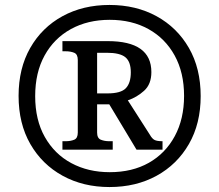

<svg xmlns="http://www.w3.org/2000/svg" viewBox="-20 -745 885 775"><path d="M422 10Q316 10 233 -35.5Q150 -81 102.5 -163.5Q55 -246 55 -358Q55 -469 102 -551.5Q149 -634 232 -679.5Q315 -725 422 -725Q529 -725 612 -679.5Q695 -634 742.5 -551.5Q790 -469 790 -357Q790 -246 742.5 -163.5Q695 -81 612 -35.5Q529 10 422 10ZM423 -50Q514 -50 581 -88Q648 -126 685.5 -195.5Q723 -265 723 -358Q723 -452 685 -521Q647 -590 579.5 -627.5Q512 -665 423 -665Q334 -665 266 -627.5Q198 -590 160 -521Q122 -452 122 -357Q122 -261 161 -192Q200 -123 268 -86.5Q336 -50 423 -50ZM232 -141V-175H245Q265 -175 279.5 -181Q294 -187 294 -210V-503Q294 -526 279.5 -532Q265 -538 245 -538H232V-579H415Q591 -579 591 -454Q591 -405 561.5 -378.5Q532 -352 496 -340L585 -201Q594 -185 604 -180Q614 -175 636 -175V-141H531L421 -324H372V-210Q372 -187 387 -181Q402 -175 421 -175H435V-141ZM414 -368Q468 -368 488 -389Q508 -410 508 -453Q508 -496 486 -514Q464 -532 411 -532H372V-368Z"/></svg>

Font: Noto Serif
Style: Bold Italic
Weight: 700
Italic angle: -12°
Designer: Monotype Design Team
Foundry: Monotype Imaging Inc.
Version: Version 2.013